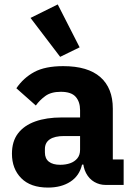

<svg xmlns="http://www.w3.org/2000/svg" viewBox="-20 -836 609 868"><path d="M539 0H457Q430 0 406.5 -13.5Q383 -27 369 -53.5Q355 -80 355 -117V-130L387 -92H351Q339 -41 298 -14.5Q257 12 197 12Q118 12 76 -30.5Q34 -73 34 -141Q34 -197 61.5 -233Q89 -269 139.5 -287Q190 -305 259 -305H342V-338Q342 -376 322 -398.5Q302 -421 255 -421Q211 -421 185 -402Q159 -383 142 -359L54 -437Q86 -484 135 -510.5Q184 -537 266 -537Q377 -537 433.5 -487.5Q490 -438 490 -345V-115H539ZM342 -221H270Q227 -221 205 -206Q183 -191 183 -162V-147Q183 -119 201 -105Q219 -91 252 -91Q277 -91 297 -98Q317 -105 329.5 -120Q342 -135 342 -159ZM252 -579 118 -755 241 -816 340 -622Z"/></svg>

Font: IBM Plex Sans
Style: Regular
Weight: 400
Designer: Mike Abbink, Paul van der Laan, Pieter van Rosmalen
Foundry: Bold Monday
Version: Version 3.201